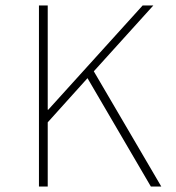

<svg xmlns="http://www.w3.org/2000/svg" viewBox="-20 -680 640 700"><path d="M122 0V-660H154V-280H156L500 -660H539L322 -420L568 0H530L299 -395L154 -234V0Z"/></svg>

Font: TypoPRO Source Code Pro
Style: Regular
Weight: 200
Monospace: yes
Designer: Paul D. Hunt, Teo Tuominen
Foundry: Adobe Systems Incorporated
Version: Version 2.010;PS 1.0;hotconv 1.0.84;makeotf.lib2.5.63406